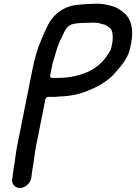

<svg xmlns="http://www.w3.org/2000/svg" viewBox="-20 -787 704 994"><path d="M249.6 -383.5C243.3 -383.5 238.1 -388.9 239.6 -396L244.9 -423C248.9 -442.9 253.8 -468 260.7 -486.6C272.6 -528.4 283.7 -566.6 304.9 -604.9C315 -625.5 325.8 -656.7 360 -663.3C379.3 -667 399.4 -668.4 422.9 -668.5C430.2 -669.1 439.6 -669.5 447.7 -669.5H474.7C487.7 -669.5 502.1 -664.6 510 -662.2C514.6 -661.3 527.3 -659.3 534.7 -652C541.3 -647.5 554.9 -641.1 559.3 -626.6C564.5 -609.3 565.4 -585.6 560.7 -562L556.3 -540C555.5 -535.9 554.4 -532 552.3 -528C528.2 -482.8 492.1 -444 449.5 -422.1C401.3 -397.4 341.5 -383.5 275.6 -383.5ZM440 -766.5C424.1 -766.5 405.1 -764.2 388.3 -762.5C313.8 -757.6 258.7 -716.9 228.3 -657.7C216.9 -632.4 201.4 -603.4 192.8 -578.2C192.7 -577.9 192.5 -577.4 192.3 -577C172.4 -532.7 158.3 -479.6 147 -423L68.7 -31C60.5 10.1 58.2 46.6 50.5 85C48.7 94.2 46.9 118.2 44.4 131L43.2 137C38 163 56.8 186.5 82.8 186.5C108.5 186.5 135.9 163.2 141.2 137L142.4 131C144 122.9 146.2 96.6 148.9 83C156.2 46.8 158.3 10.8 166.7 -31L215 -273C216.4 -279.8 223.2 -285.5 230 -285.5H258C275.7 -285.5 288.3 -288.4 310.2 -288.5C346.1 -290.8 385 -299.1 415.3 -309.7C479.5 -333.4 537 -363.7 577.7 -411.8C608.8 -448.1 643.5 -485.8 654.3 -540L658.7 -562C673.7 -637.3 657.7 -692.2 620.9 -721.7C601.6 -737.5 581.1 -750.9 552.7 -757.8C535.8 -761.3 511.6 -767.5 494.2 -767.5H467.2C458.6 -767.5 449.3 -766.5 440 -766.5Z"/></svg>

Font: Smoothie
Style: LightIt
Weight: 400
Foundry: Cannot Into Space Fonts
Version: Version 0.8